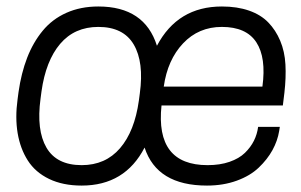

<svg xmlns="http://www.w3.org/2000/svg" viewBox="-20 -561 928 592"><path d="M852.1 -235.8H478Q458.5 -51.8 620.1 -51.8Q658.2 -51.8 687.7 -62Q717.3 -72.3 735.1 -89.6Q752.9 -106.9 762.9 -127Q772.9 -147 775.9 -169.9H842.8L840.8 -157.2Q835.9 -127 820.1 -98.1Q804.2 -69.3 777.8 -44.2Q751.5 -19 710 -3.9Q668.5 11.2 618.2 11.2Q463.9 11.2 425.8 -106Q365.2 11.2 231.9 11.2Q173.8 11.2 131.3 -9.3Q88.9 -29.8 65.7 -66.2Q42.5 -102.5 34.4 -150.4Q26.4 -198.2 34.2 -254.9L37.1 -276.9Q45.4 -335.4 63.7 -382.8Q82 -430.2 111.6 -466.1Q141.1 -502 184.8 -521.5Q228.5 -541 283.2 -541Q425.8 -541 463.9 -419.9Q527.8 -541 664.1 -541Q711.4 -541 747.8 -528.3Q784.2 -515.6 807.1 -491.9Q830.1 -468.3 844 -435.3Q857.9 -402.3 860.1 -362.1Q862.3 -321.8 856.9 -274.9ZM231.9 -51.8Q305.2 -51.8 350.1 -104Q395 -156.2 408.2 -251L411.1 -272.9Q424.3 -369.6 392.3 -423.8Q360.4 -478 283.2 -478Q210 -478 165.5 -425.8Q121.1 -373.5 107.9 -278.8L105 -256.8Q91.8 -159.7 123.3 -105.7Q154.8 -51.8 231.9 -51.8ZM664.1 -478Q592.3 -478 544.4 -427.2Q496.6 -376.5 484.9 -293.9H789.1Q801.3 -383.3 770.3 -430.7Q739.3 -478 664.1 -478Z"/></svg>

Font: Cooper Hewitt
Style: Book Italic
Weight: 706
Designer: Village Type and Design LLC
Foundry: Cooper Hewitt Smithsonian Design Museum
Version: 1.000